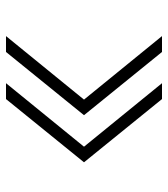

<svg xmlns="http://www.w3.org/2000/svg" viewBox="20 -580 560 640"><g transform="rotate(-90 300.0 -260.0)"><path d="M289.8 0 79 -260 289.8 -520H342.7L131 -260L342.7 0ZM446.8 0 236 -260 446.8 -520H499.7L288 -260L499.7 0Z"/></g></svg>

Font: M PLUS Code Latin 60 Light
Style: Regular
Weight: 300
Width: 7
Monospace: yes
Designer: Coji Morishita
Foundry: UNDERFOREST DESIGN
Version: Version 1.005; ttfautohint (v1.8.3)